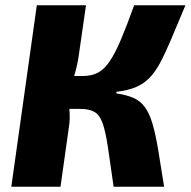

<svg xmlns="http://www.w3.org/2000/svg" viewBox="-20 -710 725 730"><path d="M685 -690Q654 -616 631.5 -562.5Q609 -509 589.5 -472.5Q570 -436 548 -413.5Q526 -391 496 -378.5Q466 -366 423 -361L422 -355Q462 -349 488 -337.5Q514 -326 531 -302.5Q548 -279 559.5 -240.5Q571 -202 581 -143Q591 -84 604 0H412Q399 -94 390 -152.5Q381 -211 370 -242Q359 -273 339 -284.5Q319 -296 283 -296L294 -421Q329 -421 353 -434Q377 -447 397.5 -477.5Q418 -508 440 -560Q462 -612 490 -690ZM307 -690 280 -503Q275 -465 263 -424.5Q251 -384 233 -355Q241 -327 244 -292.5Q247 -258 242 -227L210 0H23L120 -690ZM341 -421 324 -296H205L222 -421Z"/></svg>

Font: Exo 2 ExtraBold
Style: Italic
Weight: 800
Italic angle: -8°
Designer: Natanael Gama
Foundry: Natanael Gama
Version: Version 2.010